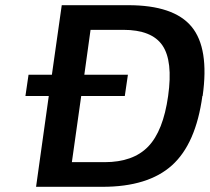

<svg xmlns="http://www.w3.org/2000/svg" viewBox="-20 -720 808 740"><path d="M761 -350H760Q735 -166 643 -83Q551 0 375 0H119L168 -350H78L90 -432H180L218 -700H474Q650 -700 718.5 -617Q787 -534 761 -350ZM455 -605H329L305 -432H473L461 -350H293L257 -95H383Q493 -95 551 -155Q609 -215 628 -350Q647 -485 606 -545Q565 -605 455 -605Z"/></svg>

Font: Fivo Sans Modern Med
Style: Italic
Weight: 450
Designer: Alexander Slobzheninov
Foundry: Alexander Slobzheninov
Version: 1.0